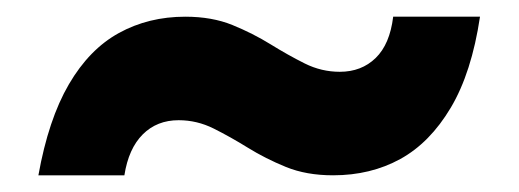

<svg xmlns="http://www.w3.org/2000/svg" viewBox="-20 -433 622 230"><path d="M379 -223Q347 -223 322.5 -233Q298 -243 277 -256Q256 -269 236 -279Q216 -289 194 -289Q168 -289 151 -272Q134 -255 129 -223H26Q38 -290 62.5 -332Q87 -374 122.5 -393.5Q158 -413 202 -413Q234 -413 258.5 -403Q283 -393 304 -380Q325 -367 345 -357Q365 -347 387 -347Q413 -347 430 -363.5Q447 -380 451 -413H555Q545 -346 520 -304Q495 -262 459.5 -242.5Q424 -223 379 -223Z"/></svg>

Font: DM Sans 28pt ExtraBold
Style: Regular
Weight: 800
Version: Version 4.004;gftools[0.9.30]